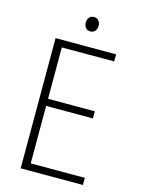

<svg xmlns="http://www.w3.org/2000/svg" viewBox="-137 -1018 801 1094"><g transform="rotate(15 263.0 -470.5)"><path d="M130 -42H464V0H97V-768H454V-726H130L145 -740V-411L130 -423H421V-381H130L145 -394V-28ZM278 -856Q260 -856 250 -868.5Q240 -881 240 -899Q240 -916 250 -928.5Q260 -941 278 -941Q296 -941 306 -928.5Q316 -916 316 -899Q316 -881 306 -868.5Q296 -856 278 -856Z"/></g></svg>

Font: Yaldevi ExtraLight
Style: Regular
Weight: 200
Designer: Sol Matas, Rajitha Manaperi, Kosala Senevirathne
Foundry: Mooniak
Version: Version 1.100